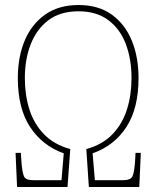

<svg xmlns="http://www.w3.org/2000/svg" viewBox="-20 -745 623 765"><path d="M48 0 42 -136H63L66 -93Q69 -58 75.5 -42.5Q82 -27 113 -27H225L234 -134Q148 -165 99.5 -239.5Q51 -314 51 -434Q51 -518 78.5 -583.5Q106 -649 160 -687Q214 -725 293 -725Q372 -725 425 -687Q478 -649 505 -583.5Q532 -518 532 -434Q532 -314 484 -239.5Q436 -165 349 -134L358 -27H470Q501 -27 508 -43Q515 -59 518 -100L520 -136H541L535 0H334L324 -151Q389 -169 428.5 -210.5Q468 -252 486 -309.5Q504 -367 504 -434Q504 -509 481.5 -569Q459 -629 412 -664.5Q365 -700 293 -700Q220 -700 173 -664.5Q126 -629 102.5 -569Q79 -509 79 -434Q79 -367 97 -309.5Q115 -252 155 -210.5Q195 -169 260 -151L249 0Z"/></svg>

Font: Noto Serif Condensed Thin
Style: Regular
Weight: 100
Width: 3
Designer: Monotype Design Team
Foundry: Monotype Imaging Inc.
Version: Version 2.013; ttfautohint (v1.8.4.7-5d5b)